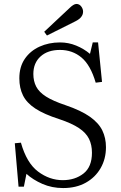

<svg xmlns="http://www.w3.org/2000/svg" viewBox="-20 -939 612 973"><path d="M300 14Q243 14 195 -7Q147 -28 114 -58L101 7H74L55 -213L86 -216Q115 -113 173 -69.5Q231 -26 298 -26Q360 -26 403 -59.5Q446 -93 446 -165Q446 -205 431 -235.5Q416 -266 380 -290Q344 -314 281 -335Q203 -360 159 -389Q115 -418 96.5 -455.5Q78 -493 78 -542Q78 -600 105.5 -640.5Q133 -681 180 -702.5Q227 -724 284 -724Q327 -724 366 -708Q405 -692 436 -666L450 -724H477L497 -524L465 -520Q439 -609 393 -647.5Q347 -686 284 -686Q222 -686 185.5 -653Q149 -620 149 -564Q149 -528 163.5 -500Q178 -472 213.5 -449.5Q249 -427 312 -406Q391 -379 435.5 -347.5Q480 -316 498.5 -278Q517 -240 517 -193Q517 -134 490 -87Q463 -40 414.5 -13Q366 14 300 14ZM218 -759 204 -778 330 -896Q353 -919 367 -919Q382 -919 391.5 -906.5Q401 -894 401 -880Q401 -851 364 -832Z"/></svg>

Font: Literata 36pt Light
Style: Regular
Weight: 300
Designer: Latin by Veronika Burian and Jose Scaglione. Greek by Irene Vlachou. Cyrillic by Vera Evstafieva.
Foundry: TypeTogether
Version: Version 3.002